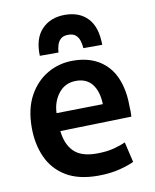

<svg xmlns="http://www.w3.org/2000/svg" viewBox="-87 -828 735 912"><g transform="rotate(-10 281.0 -372.0)"><path d="M41 -261Q41 -182 69.5 -118.5Q98 -55 158 -18.5Q218 18 312 18Q371 18 417.5 6Q464 -6 487 -18L464 -116Q443 -106 408 -96.5Q373 -87 323 -87Q250 -87 214.5 -122Q179 -157 172 -222L516 -231Q518 -254 516 -278Q516 -309 513 -334Q500 -436 441.5 -488.5Q383 -541 288 -541Q221 -541 165 -508.5Q109 -476 75 -414Q41 -352 41 -261ZM169 -309Q171 -365 202.5 -404.5Q234 -444 287 -444Q337 -444 364 -409.5Q391 -375 393 -313ZM288 -762Q219 -762 177 -718.5Q135 -675 138 -591H228Q229 -608 234 -625.5Q239 -643 251.5 -654.5Q264 -666 288 -666Q312 -666 324.5 -654.5Q337 -643 342 -625.5Q347 -608 348 -591H439Q439 -676 399 -719Q359 -762 288 -762Z"/></g></svg>

Font: Repo DemiBold
Style: Regular
Weight: 600
Designer: Stefan Peev
Foundry: Context Ltd
Version: Version 1.502